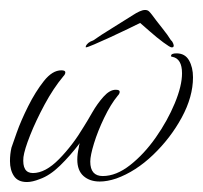

<svg xmlns="http://www.w3.org/2000/svg" viewBox="-26 -358 407 385"><path d="M28 7Q10 7 2 -5Q-6 -17 -6 -35Q-6 -49 -3 -62Q-1 -68 7.5 -92Q16 -116 30.5 -145Q45 -174 62 -195.5Q79 -217 97 -217Q105 -217 105 -213Q105 -209 101 -205Q81 -181 63.5 -148.5Q46 -116 34.5 -87Q23 -58 21 -43Q18 -11 40 -11Q65 -11 92.5 -39Q120 -67 142 -104Q149 -115 159 -132.5Q169 -150 181.5 -164Q194 -178 206 -178Q214 -178 214 -174Q214 -170 210 -166Q196 -149 183 -122Q170 -95 162.5 -70.5Q155 -46 155 -34Q155 -5 180 -5Q207 -5 235 -27Q263 -49 286.5 -82.5Q310 -116 324.5 -151Q339 -186 339 -211Q339 -240 320 -244Q317 -244 317 -246Q317 -251 328 -251Q345 -251 353 -237Q361 -223 361 -203Q361 -164 338.5 -122.5Q316 -81 281 -47.5Q246 -14 207 0Q189 6 174 6Q154 6 141.5 -5Q129 -16 129 -38Q129 -49 132 -62Q132 -64 132.5 -66Q133 -68 134 -71Q115 -46 94.5 -26Q74 -6 54 1Q39 7 28 7ZM146 -263Q146 -263 146 -265Q149 -273 161 -277Q175 -287 199.5 -302Q224 -317 241 -328Q247 -332 253.5 -335Q260 -338 265 -338Q270 -338 273 -335Q276 -332 279 -328Q287 -317 299 -302Q311 -287 317 -277Q319 -276 321 -271.5Q323 -267 322 -265Q322 -263 318 -263Q315 -263 301.5 -273Q288 -283 274.5 -295Q261 -307 255 -312Q247 -308 230.5 -300Q214 -292 195.5 -283.5Q177 -275 163 -269Q149 -263 146 -263Z"/></svg>

Font: Waterfall
Style: Regular
Weight: 400
Designer: Robert E. Leuschke
Foundry: Robert E. Leuschke
Version: Version 1.010; ttfautohint (v1.8.3)